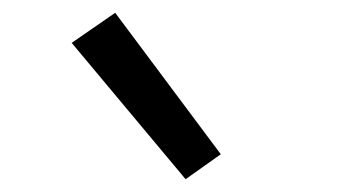

<svg xmlns="http://www.w3.org/2000/svg" viewBox="-20 -822 540 300"><path d="M270 -542 92 -755 160 -802 325 -581Z"/></svg>

Font: Iosevka Term Curly
Style: Regular
Weight: 400
Designer: Belleve Invis
Foundry: Belleve Invis
Version: Version 32.3.0